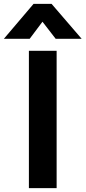

<svg xmlns="http://www.w3.org/2000/svg" viewBox="-74 -970 441 990"><path d="M75 0V-708H218V0ZM-54 -770 99 -950H192L347 -770H213L145 -858L79 -770Z"/></svg>

Font: Onest
Style: Bold
Weight: 700
Designer: Dmitri Voloshin, Andrey Kudryavtsev
Foundry: Dmitri Voloshin, Andrey Kudryavtsev
Version: Version 1.000;gftools[0.9.33]